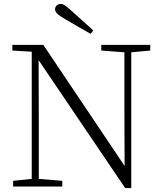

<svg xmlns="http://www.w3.org/2000/svg" viewBox="-20 -952 828 980"><path d="M456 -797C419 -830 382 -864 348 -894C317 -922 304 -932 290 -932C274 -932 261 -920 261 -905C261 -889 275 -876 313 -854C355 -829 399 -804 443 -779ZM619 8H650V-685L747 -694V-723H497V-694L615 -685V-373L616 -105L201 -723H43V-694L142 -688V-39L47 -29V0H298V-29L178 -39V-343L177 -645Z"/></svg>

Font: Noto Serif TC ExtraLight
Style: Regular
Weight: 200
Designer: Ryoko NISHIZUKA 西塚涼子 (kana & ideographs); Frank Grießhammer (Latin, Greek & Cyrillic); Wenlong ZHANG 张文龙 (bopomofo); San
Foundry: Adobe
Version: Version 2.001;hotconv 1.1.0;makeotfexe 2.6.0